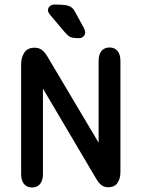

<svg xmlns="http://www.w3.org/2000/svg" viewBox="-20 -815 623 845"><path d="M414 -187 190 -564Q177 -586 164 -595.5Q151 -605 132 -605Q101 -605 87 -583.5Q73 -562 73 -532V-49Q73 -21 85.5 -5.5Q98 10 121 10Q144 10 156.5 -5.5Q169 -21 169 -49V-425L403 -29Q415 -8 427.5 0.5Q440 9 456 9Q485 9 497.5 -10.5Q510 -30 510 -57V-547Q510 -575 497.5 -590.5Q485 -606 462 -606Q439 -606 426.5 -590.5Q414 -575 414 -547ZM202 -748 262 -677Q272 -665 280.5 -658Q289 -651 300 -649Q311 -647 328 -647Q339 -647 347 -654.5Q355 -662 355 -672Q355 -675 353.5 -680Q352 -685 350 -690L312 -760Q305 -774 296 -781.5Q287 -789 270.5 -792Q254 -795 221 -795Q208 -795 199.5 -788Q191 -781 191 -769Q191 -761 202 -748Z"/></svg>

Font: Beiruti SemiBold
Style: Regular
Weight: 600
Designer: Arlette Boutros
Foundry: Boutros
Version: Version 1.41